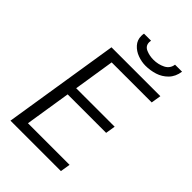

<svg xmlns="http://www.w3.org/2000/svg" viewBox="-265 -1023 1129 1129"><g transform="rotate(45 300.0 -458.5)"><path d="M161.5 -725H568L558 -663H225L185 -408H505L495 -347H175L130 -62H476L466 0H46.5ZM238 -896Q238 -907 240 -917H298.5Q297 -909.5 297 -903.5Q297 -872.5 325.5 -860Q354 -847.5 387.5 -847.5Q427 -847.5 460 -864Q493 -880.5 498 -917H556.5Q549.5 -870 521.5 -841.5Q493.5 -813 456 -801.2Q418.5 -789.5 379.5 -789.5Q347 -789.5 314.2 -801.5Q281.5 -813.5 259.8 -837.8Q238 -862 238 -896Z"/></g></svg>

Font: JuliaMono Light
Style: Italic
Weight: 300
Italic angle: -9°
Monospace: yes
Designer: cormullion
Foundry: corm
Version: Version 0.054; ttfautohint (v1.8.4)